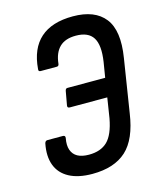

<svg xmlns="http://www.w3.org/2000/svg" viewBox="-103 -737 678 819"><g transform="rotate(-15 235.5 -327.5)"><path d="M204 8Q142 8 102 -13.5Q62 -35 47 -75Q32 -115 43 -170Q46 -181 55 -181H123Q135 -181 133 -169Q127 -138 134.5 -117Q142 -96 161 -85.5Q180 -75 211 -75Q263 -75 292.5 -103.5Q322 -132 335 -202L349 -291H184Q172 -291 174 -302L185 -363Q187 -374 195 -374H362L373 -441Q384 -513 363 -546.5Q342 -580 287 -580Q240 -580 215 -555.5Q190 -531 185 -484Q184 -473 175 -473H104Q93 -473 95 -484Q102 -573 152.5 -618Q203 -663 296 -663Q393 -663 436.5 -607.5Q480 -552 461 -435L424 -201Q408 -90 354.5 -41Q301 8 204 8Z"/></g></svg>

Font: Sofia Sans Condensed SemiBold
Style: Italic
Weight: 600
Italic angle: -9°
Version: Version 4.100